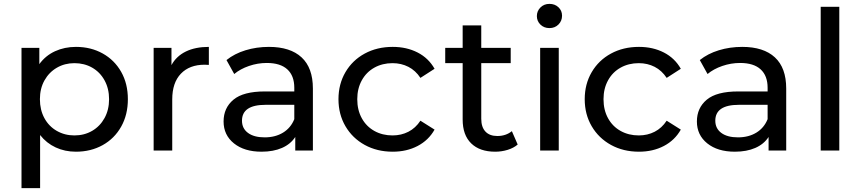

<svg xmlns="http://www.w3.org/2000/svg" viewBox="-20 -777 4444 991"><path d="M640 -265Q640 -185 605.5 -123.5Q571 -62 510 -28Q449 6 372 6Q315 6 267.5 -16Q220 -38 187 -80V194H91V-530H183V-446Q215 -490 264 -512.5Q313 -535 372 -535Q449 -535 510 -501Q571 -467 605.5 -406Q640 -345 640 -265ZM543 -265Q543 -320 519.5 -362.5Q496 -405 455.5 -428Q415 -451 364 -451Q314 -451 273.5 -427.5Q233 -404 209.5 -362Q186 -320 186 -265Q186 -210 209 -167.5Q232 -125 273 -101.5Q314 -78 364 -78Q415 -78 455.5 -101.5Q496 -125 519.5 -167.5Q543 -210 543 -265Z M1058 -535V-442Q1050 -443 1036 -443Q958 -443 913.5 -396.5Q869 -350 869 -264V0H773V-530H865V-441Q890 -487 939 -511Q988 -535 1058 -535Z M1595 -320V0H1504V-70Q1480 -33 1435.5 -13.5Q1391 6 1330 6Q1241 6 1187.5 -37Q1134 -80 1134 -150Q1134 -220 1185 -262.5Q1236 -305 1347 -305H1499V-324Q1499 -386 1463 -419Q1427 -452 1357 -452Q1310 -452 1265 -436.5Q1220 -421 1189 -395L1149 -467Q1190 -500 1247 -517.5Q1304 -535 1368 -535Q1478 -535 1536.5 -481Q1595 -427 1595 -320ZM1499 -162V-236H1351Q1229 -236 1229 -154Q1229 -114 1260 -91Q1291 -68 1346 -68Q1401 -68 1441 -92.5Q1481 -117 1499 -162Z M1727 -265Q1727 -343 1763 -404.5Q1799 -466 1862.5 -500.5Q1926 -535 2007 -535Q2079 -535 2135.5 -506Q2192 -477 2223 -422L2150 -375Q2125 -413 2088 -432Q2051 -451 2006 -451Q1954 -451 1912.5 -428Q1871 -405 1847.5 -362.5Q1824 -320 1824 -265Q1824 -209 1847.5 -166.5Q1871 -124 1912.5 -101Q1954 -78 2006 -78Q2051 -78 2088 -97Q2125 -116 2150 -154L2223 -108Q2192 -53 2135.5 -23.5Q2079 6 2007 6Q1926 6 1862.5 -29Q1799 -64 1763 -125.5Q1727 -187 1727 -265Z M2652 -31Q2631 -13 2600 -3.5Q2569 6 2536 6Q2456 6 2412 -37Q2368 -80 2368 -160V-451H2278V-530H2368V-646H2464V-530H2616V-451H2464V-164Q2464 -121 2485.5 -98Q2507 -75 2547 -75Q2591 -75 2622 -100Z M2768 -530H2864V0H2768ZM2751 -694Q2751 -720 2769.5 -738.5Q2788 -757 2816 -757Q2844 -757 2862.5 -739.5Q2881 -722 2881 -696Q2881 -669 2862.5 -650.5Q2844 -632 2816 -632Q2788 -632 2769.5 -650Q2751 -668 2751 -694Z M2998 -265Q2998 -343 3034 -404.5Q3070 -466 3133.5 -500.5Q3197 -535 3278 -535Q3350 -535 3406.5 -506Q3463 -477 3494 -422L3421 -375Q3396 -413 3359 -432Q3322 -451 3277 -451Q3225 -451 3183.5 -428Q3142 -405 3118.5 -362.5Q3095 -320 3095 -265Q3095 -209 3118.5 -166.5Q3142 -124 3183.5 -101Q3225 -78 3277 -78Q3322 -78 3359 -97Q3396 -116 3421 -154L3494 -108Q3463 -53 3406.5 -23.5Q3350 6 3278 6Q3197 6 3133.5 -29Q3070 -64 3034 -125.5Q2998 -187 2998 -265Z M4038 -320V0H3947V-70Q3923 -33 3878.5 -13.5Q3834 6 3773 6Q3684 6 3630.5 -37Q3577 -80 3577 -150Q3577 -220 3628 -262.5Q3679 -305 3790 -305H3942V-324Q3942 -386 3906 -419Q3870 -452 3800 -452Q3753 -452 3708 -436.5Q3663 -421 3632 -395L3592 -467Q3633 -500 3690 -517.5Q3747 -535 3811 -535Q3921 -535 3979.5 -481Q4038 -427 4038 -320ZM3942 -162V-236H3794Q3672 -236 3672 -154Q3672 -114 3703 -91Q3734 -68 3789 -68Q3844 -68 3884 -92.5Q3924 -117 3942 -162Z M4216 -742H4312V0H4216Z"/></svg>

Font: APTA Sans Medium
Style: Bold
Weight: 500
Version: Version 7.200